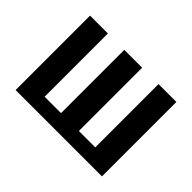

<svg xmlns="http://www.w3.org/2000/svg" viewBox="-101 -706 912 912"><g transform="rotate(45 355.0 -250.0)"><path d="M65 0V-500H185V-75H295V-500H415V-75H525V-500H645V0Z"/></g></svg>

Font: Cuprum
Style: Regular
Weight: 400
Designer: Jovanny Lemonad
Foundry: Jovanny Lemonad
Version: Version 3.000